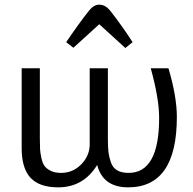

<svg xmlns="http://www.w3.org/2000/svg" viewBox="-20 -790 830 824"><path d="M627 -497H703Q739 -375 739 -288Q739 14 530 14Q422 14 397 -82Q338 14 230 14Q149 14 111 -27Q73 -68 73 -154V-497H151V-195Q151 -166 152 -149Q153 -132 158 -110Q163 -88 172 -76.5Q181 -65 198.5 -56.5Q216 -48 242 -48Q293 -48 329 -85Q365 -122 365 -171V-497H443V-192Q443 -158 445.5 -137Q448 -116 456 -93Q464 -70 483 -59Q502 -48 532 -48Q663 -48 663 -284Q663 -366 627 -497ZM295 -585 264 -609Q319 -690 361 -743Q382 -770 406 -770Q432 -770 453 -744Q509 -672 549 -609L518 -584L406 -686Z"/></svg>

Font: BreeCF
Style: Light
Weight: 300
Designer: Veronika Burian, Jos Scaglione
Foundry: TypeTogether
Version: Version 0.0.2